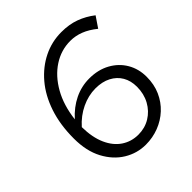

<svg xmlns="http://www.w3.org/2000/svg" viewBox="-195 -847 994 994"><g transform="rotate(-45 302.0 -350.0)"><path d="M307 11Q243 11 188 -22.5Q133 -56 99 -120Q65 -184 65 -275Q65 -376 92 -456.5Q119 -537 167 -593.5Q215 -650 277 -680.5Q339 -711 409 -711Q466 -711 511 -694.5Q556 -678 596 -647L556 -588Q519 -618 483 -632Q447 -646 410 -646Q342 -646 284.5 -608.5Q227 -571 188.5 -503Q150 -435 139 -342Q181 -389 232.5 -414Q284 -439 341 -439Q406 -439 455 -412Q504 -385 531 -339Q558 -293 558 -235Q558 -179 538 -134Q518 -89 483 -56.5Q448 -24 402.5 -6.5Q357 11 307 11ZM316 -53Q364 -53 402.5 -76.5Q441 -100 463.5 -141Q486 -182 486 -234Q486 -278 467 -310.5Q448 -343 412.5 -361.5Q377 -380 328 -380Q276 -380 225.5 -356Q175 -332 136 -288Q137 -212 160.5 -159.5Q184 -107 224.5 -80Q265 -53 316 -53Z"/></g></svg>

Font: Red Hat Display
Style: Italic
Weight: 300
Italic angle: -12°
Designer: Pentagram, MCKL
Foundry: Pentagram, MCKL
Version: Version 1.023